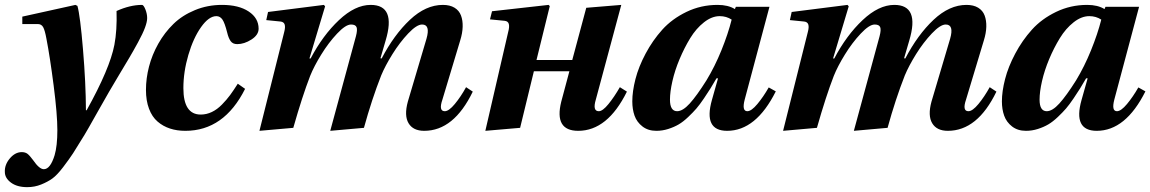

<svg xmlns="http://www.w3.org/2000/svg" viewBox="-34 -522 4697 784"><path d="M-14.2 180.2Q-15.6 150.9 5.9 125.2Q27.3 99.6 54.2 99.1Q69.3 99.1 78.4 106.2Q87.4 113.3 101.1 131.8Q126.5 168.9 145 168.9Q171.4 168.9 189 111.8Q200.2 73.7 200.2 9.8Q200.2 -55.2 185.1 -172.6Q169.9 -290 155.8 -362.8Q149.4 -398.4 142.1 -411.4Q134.8 -424.3 119.1 -423.8H57.1V-454.1L273.9 -502L282.2 -498Q293.5 -457 304.9 -320.1Q316.4 -183.1 316.9 -71.8H319.8Q414.6 -242.2 433.1 -338.9Q444.3 -397.9 441.9 -477.1Q497.1 -502 545.9 -502Q552.2 -502 559.6 -483.9Q566.9 -465.8 566.9 -448.2Q566.9 -433.1 558.1 -409.2Q549.3 -385.3 529.3 -348.6Q509.3 -312 494.1 -286.4Q479 -260.7 450.2 -212.9Q415 -154.8 366.2 -67.9Q317.4 19 311 28.8Q279.8 80.1 264.4 103.8Q249 127.4 223.9 160.4Q198.7 193.4 179.7 207Q160.6 220.7 134 231.4Q107.4 242.2 77.1 242.2Q35.6 242.2 10.7 223.6Q-14.2 205.1 -14.2 180.2Z M562 -154.8Q562 -202.1 574.5 -250.2Q586.9 -298.3 612.5 -343.8Q638.2 -389.2 674.3 -424.3Q710.4 -459.5 762 -480.7Q813.5 -502 872.6 -502Q940.9 -502 981.4 -475.1Q1022 -448.2 1022 -404.8Q1022 -379.4 992.7 -360.6Q963.4 -341.8 934.6 -341.8Q916.5 -341.8 907.7 -354.2Q898.9 -366.7 893.6 -389.2Q883.8 -428.2 874.3 -442.1Q864.7 -456.1 849.6 -456.1Q818.8 -456.1 787.1 -411.4Q755.4 -366.7 735.1 -297.6Q714.8 -228.5 714.8 -162.1Q714.8 -54.2 785.6 -54.2Q809.1 -54.2 831.1 -64.7Q853 -75.2 872.3 -95Q891.6 -114.7 905.8 -134Q919.9 -153.3 937 -180.2L966.8 -159.2Q880.9 12.2 722.7 12.2Q688.5 12.2 660.2 2.9Q631.8 -6.3 609.4 -25.6Q586.9 -44.9 574.5 -77.9Q562 -110.8 562 -154.8Z M1025.4 12.2 1126.5 -391.1Q1131.8 -411.1 1128.4 -421.9Q1125 -432.6 1111.3 -434.1L1053.2 -439.9L1060.5 -473.1L1288.6 -502L1293.5 -496.1L1229.5 -283.2H1234.4Q1284.2 -377.9 1350.1 -439.9Q1416 -502 1479.5 -502Q1584.5 -502 1540.5 -356L1519.5 -284.2L1524.4 -283.2Q1575.2 -380.4 1639.9 -441.2Q1704.6 -502 1774.4 -502Q1803.2 -502 1822 -490.5Q1840.8 -479 1848.4 -458.7Q1856 -438.5 1855.2 -412.6Q1854.5 -386.7 1845.2 -356.9L1772.5 -115.2Q1756.3 -67.9 1782.2 -67.9Q1798.8 -67.9 1823.2 -97.4Q1847.7 -127 1869.1 -166L1896.5 -147.9Q1819.3 12.2 1698.2 12.2Q1652.8 12.2 1634.3 -18.8Q1615.7 -49.8 1631.3 -106.9L1707.5 -363.8Q1724.1 -421.9 1689.5 -421.9Q1667.5 -421.9 1632.8 -385.3Q1598.1 -348.6 1568.4 -300.8Q1538.6 -252.9 1522.5 -213.9Q1483.9 -115.7 1452.1 0L1314.5 12.2L1419.4 -374Q1426.3 -400.4 1421.9 -411.1Q1417.5 -421.9 1399.4 -421.9Q1377.4 -421.9 1342.5 -384.8Q1307.6 -347.7 1277.8 -299.3Q1248 -251 1232.4 -211.9Q1200.2 -128.9 1163.6 0Z M1947.8 12.2 2041 -391.1Q2046.9 -412.6 2043.7 -424.1Q2040.5 -435.5 2026.9 -437L1966.8 -442.9L1975.1 -476.1L2206.1 -502L2210.9 -497.1L2156.7 -276.9H2302.7L2359.9 -490.2L2502.9 -502L2398.9 -115.2Q2384.8 -67.9 2411.1 -67.9Q2426.8 -67.9 2450.4 -96.9Q2474.1 -126 2497.1 -166L2525.9 -147.9Q2446.8 12.2 2327.1 12.2Q2228 12.2 2257.8 -106.9L2291 -231H2146L2089.8 0Z M2701.7 -115.2Q2701.7 -67.9 2731 -67.9Q2753.9 -67.9 2782.5 -99.4Q2811 -130.9 2850.6 -193.8Q2884.8 -250 2911.9 -316.9Q2939 -383.8 2953.6 -441.9Q2932.1 -456.1 2904.8 -456.1Q2872.6 -456.1 2840.6 -430.9Q2808.6 -405.8 2784.4 -366.2Q2760.3 -326.7 2741 -280.8Q2721.7 -234.9 2711.7 -190.9Q2701.7 -147 2701.7 -115.2ZM2547.9 -107.9Q2547.9 -148.9 2560.8 -199.2Q2573.7 -249.5 2602.3 -303.2Q2630.9 -356.9 2670.4 -400.9Q2710 -444.8 2769 -473.4Q2828.1 -502 2896 -502Q2939.5 -502 2966.8 -484.9L2970.7 -494.1H3107.9L3006.8 -115.2Q2994.6 -67.9 3017.6 -67.9Q3034.2 -67.9 3058.6 -97.2Q3083 -126.5 3105 -165L3133.8 -148.9Q3053.2 12.2 2935.1 12.2Q2837.4 12.2 2873 -113.8L2897.9 -202.1H2891.6Q2876.5 -176.3 2867.2 -161.1Q2857.9 -146 2840.6 -120.4Q2823.2 -94.7 2809.8 -79.1Q2796.4 -63.5 2776.1 -44.2Q2755.9 -24.9 2737.1 -13.9Q2718.3 -2.9 2694.6 4.6Q2670.9 12.2 2646 12.2Q2612.3 12.2 2589.4 -5.6Q2566.4 -23.4 2557.1 -49.6Q2547.9 -75.7 2547.9 -107.9Z M3163.6 12.2 3264.6 -391.1Q3270 -411.1 3266.6 -421.9Q3263.2 -432.6 3249.5 -434.1L3191.4 -439.9L3198.7 -473.1L3426.8 -502L3431.6 -496.1L3367.7 -283.2H3372.6Q3422.4 -377.9 3488.3 -439.9Q3554.2 -502 3617.7 -502Q3722.7 -502 3678.7 -356L3657.7 -284.2L3662.6 -283.2Q3713.4 -380.4 3778.1 -441.2Q3842.8 -502 3912.6 -502Q3941.4 -502 3960.2 -490.5Q3979 -479 3986.6 -458.7Q3994.1 -438.5 3993.4 -412.6Q3992.7 -386.7 3983.4 -356.9L3910.6 -115.2Q3894.5 -67.9 3920.4 -67.9Q3937 -67.9 3961.4 -97.4Q3985.8 -127 4007.3 -166L4034.7 -147.9Q3957.5 12.2 3836.4 12.2Q3791 12.2 3772.5 -18.8Q3753.9 -49.8 3769.5 -106.9L3845.7 -363.8Q3862.3 -421.9 3827.6 -421.9Q3805.7 -421.9 3771 -385.3Q3736.3 -348.6 3706.5 -300.8Q3676.8 -252.9 3660.6 -213.9Q3622.1 -115.7 3590.3 0L3452.6 12.2L3557.6 -374Q3564.5 -400.4 3560.1 -411.1Q3555.7 -421.9 3537.6 -421.9Q3515.6 -421.9 3480.7 -384.8Q3445.8 -347.7 3416 -299.3Q3386.2 -251 3370.6 -211.9Q3338.4 -128.9 3301.8 0Z M4210.9 -115.2Q4210.9 -67.9 4240.2 -67.9Q4263.2 -67.9 4291.7 -99.4Q4320.3 -130.9 4359.9 -193.8Q4394 -250 4421.1 -316.9Q4448.2 -383.8 4462.9 -441.9Q4441.4 -456.1 4414.1 -456.1Q4381.8 -456.1 4349.9 -430.9Q4317.9 -405.8 4293.7 -366.2Q4269.5 -326.7 4250.2 -280.8Q4231 -234.9 4220.9 -190.9Q4210.9 -147 4210.9 -115.2ZM4057.1 -107.9Q4057.1 -148.9 4070.1 -199.2Q4083 -249.5 4111.6 -303.2Q4140.1 -356.9 4179.7 -400.9Q4219.2 -444.8 4278.3 -473.4Q4337.4 -502 4405.3 -502Q4448.7 -502 4476.1 -484.9L4480 -494.1H4617.2L4516.1 -115.2Q4503.9 -67.9 4526.9 -67.9Q4543.5 -67.9 4567.9 -97.2Q4592.3 -126.5 4614.3 -165L4643.1 -148.9Q4562.5 12.2 4444.3 12.2Q4346.7 12.2 4382.3 -113.8L4407.2 -202.1H4400.9Q4385.7 -176.3 4376.5 -161.1Q4367.2 -146 4349.9 -120.4Q4332.5 -94.7 4319.1 -79.1Q4305.7 -63.5 4285.4 -44.2Q4265.1 -24.9 4246.3 -13.9Q4227.5 -2.9 4203.9 4.6Q4180.2 12.2 4155.3 12.2Q4121.6 12.2 4098.6 -5.6Q4075.7 -23.4 4066.4 -49.6Q4057.1 -75.7 4057.1 -107.9Z"/></svg>

Font: Linguistics Pro
Style: Bold Italic
Weight: 700
Italic angle: -12°
Designer: Stefan Peev, Context Ltd
Foundry: Stefan Peev, Context Ltd
Version: Version 001.000